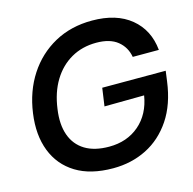

<svg xmlns="http://www.w3.org/2000/svg" viewBox="-106 -819 944 938"><g transform="rotate(-15 366.5 -350.0)"><path d="M354 12Q240 12 166 -33.5Q92 -79 60.5 -160.5Q29 -242 44 -349Q59 -457 112 -538.5Q165 -620 248.5 -666Q332 -712 439 -712Q562 -712 635 -652Q708 -592 718 -489H586Q577 -540 538.5 -571Q500 -602 431 -602Q360 -602 304 -570Q248 -538 212 -479Q176 -420 165 -338Q154 -262 173.5 -207.5Q193 -153 240.5 -124Q288 -95 362 -95Q453 -95 514.5 -148Q576 -201 591 -293L390 -291L403 -382H724L717 -330Q702 -217 651 -141Q600 -65 523.5 -26.5Q447 12 354 12Z"/></g></svg>

Font: Host Grotesk Light SemiBold
Style: Italic
Weight: 600
Italic angle: -8°
Version: Version 1.003